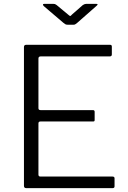

<svg xmlns="http://www.w3.org/2000/svg" viewBox="-20 -974 662 994"><path d="M104 -730Q104 -742 115 -742H550Q559 -742 559 -733V-692Q559 -682 548 -682H191Q179 -682 179 -671V-414Q179 -404 190 -404H461Q470 -404 470 -395V-353Q470 -349 468.5 -347Q467 -345 461 -345H189Q179 -345 179 -335V-70Q179 -60 189 -60H562Q573 -60 573 -51V-9Q573 -5 570.5 -2.5Q568 0 563 0H116Q104 0 104 -12V-730ZM409 -948Q414 -951 418 -952.5Q422 -954 426 -954H478Q492 -954 479 -943L379 -855Q375 -853 371.5 -849.5Q368 -846 361 -846H330Q322 -846 317.5 -849Q313 -852 308 -856L206 -943Q202 -948 202.5 -951Q203 -954 209 -954H256Q262 -954 264.5 -953Q267 -952 273 -948L332 -899Q341 -891 343.5 -891Q346 -891 353 -899Z"/></svg>

Font: Libre Franklin Thin Light
Style: Regular
Weight: 300
Version: Version 3.000